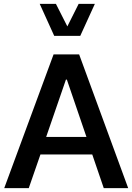

<svg xmlns="http://www.w3.org/2000/svg" viewBox="-20 -981 690 1001"><path d="M262.7 -793.9H398.4L474.6 -960.9H390.1L331.1 -843.3L271.5 -960.9H187ZM460.9 -175.8 521 0H648.4L392.6 -697.3H259.3L2 0H129.9L190.9 -175.8ZM328.6 -565.9 430.7 -267.1H220.7L323.7 -565.9Z"/></svg>

Font: Estedad SemiBold
Style: Regular
Weight: 600
Designer: Amin Abedi
Version: Version 7.3